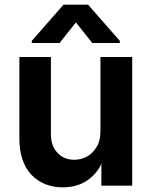

<svg xmlns="http://www.w3.org/2000/svg" viewBox="-20 -792 648 822"><path d="M546 -548V3H414V-94H415Q398 -51 354 -20Q311 10 248 10Q167 10 114 -44Q63 -100 63 -198V-548H198V-218Q198 -166 226 -138Q253 -108 298 -108Q326 -108 351 -121Q376 -134 393 -162Q410 -188 410 -229V-548ZM235 -608H116V-617L252 -772H357L493 -617V-608H375L305 -696Z"/></svg>

Font: Sinter Bold
Style: Regular
Weight: 700
Foundry: Adobe & rsms
Version: Version 1.000